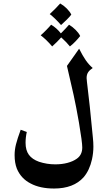

<svg xmlns="http://www.w3.org/2000/svg" viewBox="-20 -934 611 1104"><path d="M478 -485Q478 -479 480 -463Q496 -336 514 -143Q517 -116 517 -91Q517 -55 509 -18Q495 45 461 85Q403 150 291 150Q210 150 156 121Q101 93 77 36Q64 3 64 -42Q64 -73 72 -104.5Q80 -136 99 -188L134 -175Q127 -144 127 -113Q127 -70 146 -44Q165 -18 204 -4Q249 11 298 11Q336 11 368 2.5Q400 -6 421 -21Q453 -43 453 -86Q453 -117 434 -229Q418 -321 403.5 -387Q389 -453 365 -555L435 -654Q455 -614 472.5 -588.5Q490 -563 513 -543Q495 -531 486.5 -518Q478 -505 478 -485ZM266 -853Q281 -867 298 -884Q315 -901 326 -914Q346 -903 364 -885Q382 -867 390 -850Q382 -839 364 -821Q346 -803 331 -790Q295 -831 266 -853ZM441 -727Q432 -715 415 -697Q398 -679 382 -667Q364 -690 332 -719Q309 -693 280 -667Q247 -706 214 -731Q227 -742 246.5 -762Q266 -782 274 -792Q306 -773 330 -742Q363 -775 377 -792Q397 -780 415 -762Q433 -744 441 -727Z"/></svg>

Font: Mirza SemiBold
Style: Regular
Weight: 600
Designer: Arabic design by Kourosh Beigpour, Latin design by Eduardo Tunni, engineering by Lasse Fister
Version: Version 1.0010g